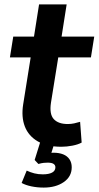

<svg xmlns="http://www.w3.org/2000/svg" viewBox="-20 -655 447 870"><path d="M258 10Q193 10 151 -14.5Q109 -39 92.5 -82Q76 -125 85 -182L119 -395H25L40 -489H134L157 -635H282L259 -489H407L392 -395H244L211 -190Q203 -138 223.5 -115.5Q244 -93 287 -93Q302 -93 316 -96Q330 -99 343 -103L350 -9Q334 0 308 5Q282 10 258 10ZM178 195Q149 195 122.5 189.5Q96 184 78 174L101 118Q118 126 135.5 130.5Q153 135 174 135Q201 135 216 127Q231 119 231 103Q231 93 222.5 87.5Q214 82 196 82Q187 82 177.5 83Q168 84 154 88L137 70L165 -20H231L207 56L176 45Q188 41 200 39Q212 37 222 37Q248 37 266.5 44.5Q285 52 295 67Q305 82 305 103Q305 145 269 170Q233 195 178 195Z"/></svg>

Font: Nunito Sans 12pt ExtraLight 12pt
Style: Bold Italic
Weight: 700
Italic angle: -9°
Version: Version 3.101;gftools[0.9.27]